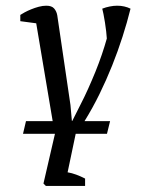

<svg xmlns="http://www.w3.org/2000/svg" viewBox="-20 -460 540 660"><path d="M69.3 -43.5H161.1L104.5 -379.9L49.8 -387.2V-408.7Q54.7 -412.1 64.7 -417.5Q74.7 -422.9 87.2 -428Q99.6 -433.1 113.3 -436.8Q127 -440.4 139.2 -440.4Q157.7 -440.4 166 -430.9Q174.3 -421.4 176.8 -407.7L222.2 -99.1L227.1 -44.4H228.5L256.8 -100.6Q269.5 -125 282.7 -154.3Q295.9 -183.6 308.1 -213.6Q320.3 -243.7 330.3 -273.2Q340.3 -302.7 347.2 -327.6Q346.7 -336.9 345 -352.1Q343.3 -367.2 340.8 -382.8Q338.4 -398.4 335.7 -411.6Q333 -424.8 331.5 -430.2Q343.8 -435.1 357.2 -437.7Q370.6 -440.4 382.8 -440.4Q396 -440.4 407.5 -437.7Q418.9 -435.1 428.7 -430.2Q417 -382.8 401.1 -333.5Q385.3 -284.2 365.5 -234.6Q345.7 -185.1 322 -136.7Q298.3 -88.4 270.5 -43.5H358.4L347.7 0H240.2L212.4 132.3Q227.1 134.8 242.2 140.4Q257.3 146 272.5 153.8V179.2H137.7L129.4 170.9L168.9 0H59.1Z"/></svg>

Font: PT Astra Serif
Style: Italic
Weight: 400
Italic angle: -16°
Designer: A.Korolkova, I. Chaeva
Foundry: ParaType Ltd
Version: Version 1.001